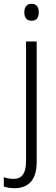

<svg xmlns="http://www.w3.org/2000/svg" viewBox="-56 -750 294 1010"><path d="M72 -686Q72 -706 81.5 -718Q91 -730 110 -730Q129 -730 138.5 -718Q148 -706 148 -686Q148 -641 110 -641Q72 -641 72 -686ZM22 240Q3 240 -11 237.5Q-25 235 -36 231V182Q-12 191 16 191Q81 191 81 100V-532H137V101Q137 172 106.5 206Q76 240 22 240Z"/></svg>

Font: Noto Sans Lao UI SemCond Light
Style: Regular
Weight: 300
Width: 4
Designer: Monotype Design Team
Foundry: Monotype Imaging Inc.
Version: Version 2.000; ttfautohint (v1.8.4.7-5d5b)